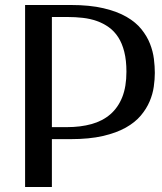

<svg xmlns="http://www.w3.org/2000/svg" viewBox="-20 -746 648 766"><path d="M187 -190.9V0H80.1V-726.1H261.7Q338.4 -726.1 393.1 -713.1Q447.8 -700.2 484.9 -678.7Q522 -657.2 544.4 -629.2Q566.9 -601.1 578.6 -571Q590.3 -541 594 -511Q597.7 -481 597.7 -455.1Q597.7 -429.7 593.5 -400.1Q589.4 -370.6 576.9 -341.3Q564.5 -312 541.7 -284.9Q519 -257.8 481.7 -236.8Q444.3 -215.8 390.4 -203.4Q336.4 -190.9 261.7 -190.9ZM187 -678.2V-238.8H247.1Q301.3 -238.8 345.2 -251Q389.2 -263.2 420.2 -290Q451.2 -316.9 467.8 -358.6Q484.4 -400.4 484.4 -460Q484.4 -505.4 475.8 -539.3Q467.3 -573.2 451.7 -597.4Q436 -621.6 414.3 -637.2Q392.6 -652.8 366.5 -662.1Q340.3 -671.4 310.5 -674.8Q280.8 -678.2 249 -678.2Z"/></svg>

Font: Federov2
Style: Regular
Weight: 400
Designer: Olexa M. Volochay | Cyreal.org
Foundry: Olexa M. Volochay | Cyreal.org
Version: Version 1.000